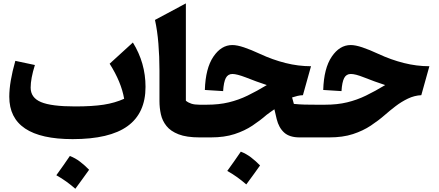

<svg xmlns="http://www.w3.org/2000/svg" viewBox="-20 -823 2629 1150"><path d="M723.6 -231.4Q706.5 -331.5 636.7 -441.4L775.9 -568.4Q851.6 -446.3 851.6 -302.7Q851.6 -145.5 744.1 -67.6Q636.7 10.3 415 10.3Q35.6 10.3 35.6 -243.7Q35.6 -331.1 71.8 -458.5L189 -433.6Q163.6 -352.5 163.6 -298.3Q163.6 -237.8 225.3 -211.7Q287.1 -185.5 430.2 -185.5Q533.7 -185.5 601.1 -196Q668.5 -206.5 723.6 -231.4ZM398.4 111.3Q430.7 123.5 459.5 145.5Q488.3 167.5 513.7 193.8Q493.7 221.7 473.1 250.2Q452.6 278.8 431.2 307.6Q406.2 285.6 377.9 265.1Q349.6 244.6 317.4 226.6Q338.9 197.3 358.9 168.5Q378.9 139.6 398.4 111.3Z M1093.3 -802.7V-219.7Q1107.4 -208 1126.5 -201.9Q1145.5 -195.8 1175.3 -195.8H1175.8V0H1175.3Q1097.2 0 1049.6 -18.6Q1002 -37.1 977.1 -68.4Q952.1 -99.6 943.6 -138.4Q935.1 -177.2 935.1 -217.3V-401.4Q935.1 -483.9 928.7 -562Q922.4 -640.1 908.2 -703.6Z M1371.6 -553.2Q1399.9 -553.2 1441.4 -539.3Q1482.9 -525.4 1537.6 -500Q1613.3 -464.8 1689.9 -445.6Q1766.6 -426.3 1842.8 -426.3L1794.4 -252.9Q1778.3 -252.4 1761.7 -248.5Q1745.1 -244.6 1729.5 -239.3L1740.2 -200.7Q1772.9 -197.3 1805.4 -196.5Q1837.9 -195.8 1872.6 -195.8H1884.8V0H1774.9Q1713.9 0 1681.9 -29.1Q1649.9 -58.1 1637.2 -109.9L1623.5 -168.5Q1612.3 -160.6 1600.3 -152.3Q1588.4 -144 1577.1 -135.3Q1538.6 -101.6 1491.9 -70.6Q1445.3 -39.6 1384.8 -19.8Q1324.2 0 1242.7 0H1175.8Q1165 0 1159.7 -8.1Q1154.3 -16.1 1154.3 -38.6V-157.2Q1154.3 -179.7 1159.7 -187.7Q1165 -195.8 1175.8 -195.8H1217.8Q1291.5 -195.8 1350.1 -210Q1408.7 -224.1 1463.1 -250.5Q1517.6 -276.9 1578.1 -313.5Q1543.5 -324.7 1514.2 -335.7Q1484.9 -346.7 1452.1 -359.4Q1398.4 -379.9 1372.1 -379.9Q1345.2 -379.9 1332.5 -355.7Q1319.8 -331.5 1316.4 -277.3L1207 -284.2Q1210.9 -414.1 1258.1 -483.6Q1305.2 -553.2 1371.6 -553.2ZM1422.4 85.4Q1454.6 97.7 1483.4 119.6Q1512.2 141.6 1537.6 168Q1517.6 195.8 1497.1 224.4Q1476.6 252.9 1455.1 281.7Q1430.2 259.8 1401.9 239.3Q1373.5 218.8 1341.3 200.7Q1362.8 171.4 1382.8 142.6Q1402.8 113.8 1422.4 85.4Z M2080.6 -553.2Q2108.9 -553.2 2150.4 -539.3Q2191.9 -525.4 2246.6 -500Q2322.3 -464.8 2398.9 -445.6Q2475.6 -426.3 2551.8 -426.3L2503.4 -252.9Q2461.9 -251 2422.9 -232.2Q2383.8 -213.4 2349.4 -187Q2314.9 -160.6 2286.1 -135.3Q2247.6 -101.6 2200.9 -70.6Q2154.3 -39.6 2093.8 -19.8Q2033.2 0 1951.7 0H1884.8Q1874 0 1868.7 -8.1Q1863.3 -16.1 1863.3 -38.6V-157.2Q1863.3 -179.7 1868.7 -187.7Q1874 -195.8 1884.8 -195.8H1926.8Q2000.5 -195.8 2059.1 -210Q2117.7 -224.1 2172.1 -250.5Q2226.6 -276.9 2287.1 -313.5Q2252.4 -324.7 2223.4 -335.4Q2194.3 -346.2 2161.6 -358.9Q2133.3 -370.1 2114.3 -375Q2095.2 -379.9 2081.1 -379.9Q2054.2 -379.9 2041.5 -355.7Q2028.8 -331.5 2025.4 -277.3L1916 -284.2Q1919.9 -414.1 1967 -483.6Q2014.2 -553.2 2080.6 -553.2Z"/></svg>

Font: Pinar DS1 ExtraBold
Style: Regular
Weight: 800
Designer: Amin Abedi
Version: Version 3.000